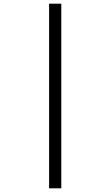

<svg xmlns="http://www.w3.org/2000/svg" viewBox="-20 -780 598 1040"><path d="M246 240V-760H312V240Z"/></svg>

Font: Noto Serif Khojki
Style: Regular
Weight: 400
Designer: Juan Bruce
Version: Version 2.002